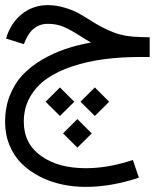

<svg xmlns="http://www.w3.org/2000/svg" viewBox="-38 -399 606 752"><path d="M55.7 -226.1 -14.2 -248Q2.9 -307.6 46.9 -343.3Q90.8 -378.9 149.4 -378.9Q182.6 -378.9 216.1 -368.7Q249.5 -358.4 268.3 -347.9Q287.1 -337.4 317.4 -318.4Q364.7 -288.1 408.7 -271.5Q452.6 -254.9 512.2 -253.9L548.3 -252.9V-175.8H511.7Q436.5 -175.8 370.6 -167.2Q304.7 -158.7 246.1 -139.4Q187.5 -120.1 145.8 -91.1Q104 -62 79.6 -19Q55.2 23.9 55.2 77.6Q55.2 163.1 122.3 211.4Q189.5 259.8 297.9 259.8Q385.7 259.8 482.4 227.5L505.9 296.9Q397.5 333 297.9 333Q249.5 333 204.1 323.2Q158.7 313.5 118.2 292.7Q77.6 272 47.4 242.4Q17.1 212.9 -0.5 170.4Q-18.1 127.9 -18.1 77.6Q-18.1 22 0.5 -24.9Q19 -71.8 50 -105Q81.1 -138.2 125.2 -164.3Q169.4 -190.4 216.6 -206.5Q263.7 -222.7 318.4 -232.4Q301.8 -241.7 278.3 -256.8Q237.8 -282.7 210.4 -294.2Q183.1 -305.7 149.4 -305.7Q83.5 -305.7 55.7 -226.1ZM277.3 -0.5 333.5 -56.6 389.6 -0.5 333.5 55.2ZM140.6 -0.5 196.8 -56.6 252.9 -0.5 196.8 55.2ZM209 123.5 265.1 67.4 321.3 123.5 265.1 179.2Z"/></svg>

Font: AzarMehrMonospaced
Style: SerifBold
Weight: 1
Designer: Amin Abedi
Version: Version 1.00